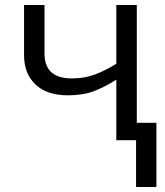

<svg xmlns="http://www.w3.org/2000/svg" viewBox="-20 -555 655 760"><path d="M521.5 -535.2V-68.8H599.1V185.1H518.6V0H440.4V-239.7Q395.5 -210.9 352.1 -194.3Q308.6 -177.7 248 -177.7Q165.5 -177.7 120.4 -220.7Q75.2 -263.7 75.2 -336.9V-535.2H156.2V-342.8Q156.2 -244.6 264.2 -244.6Q314.9 -244.6 356.4 -260.3Q397.9 -275.9 440.4 -302.7V-535.2Z"/></svg>

Font: Open Sans
Style: Regular
Weight: 400
Designer: Monotype Design Team
Foundry: Monotype Imaging Inc.
Version: Version 3.000; ttfautohint (v1.8.4)